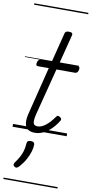

<svg xmlns="http://www.w3.org/2000/svg" viewBox="-130 -933 653 1356"><g transform="rotate(10 197.0 -255.0)"><path d="M162 15Q131 15 112 2Q93 -11 88.5 -41Q84 -71 97 -119L180 -452H103Q93 -452 90 -458Q87 -464 90 -476Q93 -489 99 -494.5Q105 -500 115 -500H193L246 -710Q248 -721 255 -725.5Q262 -730 275 -730Q292 -730 298 -724.5Q304 -719 301 -707L248 -500H378Q389 -500 392 -494Q395 -488 392 -476Q389 -463 383 -457.5Q377 -452 367 -452H235L149 -117Q138 -72 142.5 -52.5Q147 -33 174 -33Q200 -33 230 -56Q260 -79 290 -122Q296 -131 302 -131.5Q308 -132 317 -126Q327 -120 328.5 -113.5Q330 -107 326 -101Q307 -69 281 -42.5Q255 -16 224.5 -0.5Q194 15 162 15ZM63 276Q54 270 53.5 263Q53 256 59 246Q77 222 89 200Q101 178 108 154.5Q115 131 117 100Q118 87 125 82Q132 77 145 77Q159 77 166 83.5Q173 90 172 102Q172 122 163.5 150Q155 178 138.5 208Q122 238 96 267Q88 276 80 279Q72 282 63 276ZM0 365H388V375H0ZM0 -20H388V0H0ZM0 -505H388V-500H0ZM0 -885H388V-875H0Z"/></g></svg>

Font: Playwrite IS Guides
Style: Regular
Weight: 400
Designer: Veronika Burian, José Scaglione
Foundry: TypeTogether
Version: Version 1.003